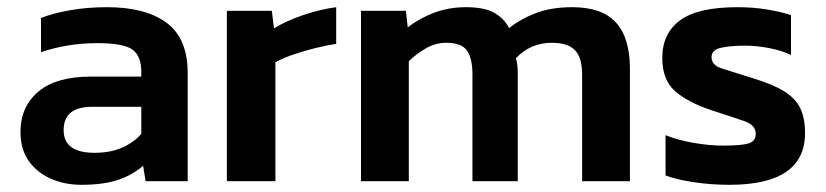

<svg xmlns="http://www.w3.org/2000/svg" viewBox="-20 -504 2296 534"><path d="M206 10Q161 10 122.5 -6.5Q84 -23 60.5 -55.5Q37 -88 37 -137Q37 -207 86.5 -249Q136 -291 233 -291H373V-304Q373 -348 348.5 -366Q324 -384 250 -384Q169 -384 94 -359V-454Q127 -467 174.5 -475.5Q222 -484 278 -484Q385 -484 443.5 -440.5Q502 -397 502 -301V0H385L378 -43Q350 -18 309 -4Q268 10 206 10ZM243 -79Q288 -79 321 -94Q354 -109 373 -132V-207H236Q157 -207 157 -142Q157 -79 243 -79Z M611 0V-474H736L742 -425Q774 -445 821.5 -461.5Q869 -478 915 -484V-382Q888 -378 856 -370Q824 -362 795 -352Q766 -342 746 -331V0Z M984 0V-474H1109L1114 -428Q1148 -454 1188.5 -469Q1229 -484 1276 -484Q1326 -484 1353.5 -469Q1381 -454 1396 -426Q1429 -452 1471.5 -468Q1514 -484 1572 -484Q1654 -484 1693 -441.5Q1732 -399 1732 -312V0H1599V-297Q1599 -344 1579 -364.5Q1559 -385 1515 -385Q1455 -385 1415 -342Q1420 -325 1420 -301V0H1294V-297Q1294 -341 1279 -363Q1264 -385 1221 -385Q1191 -385 1164.5 -369.5Q1138 -354 1117 -334V0Z M2009 10Q1956 10 1908 2.5Q1860 -5 1831 -16V-128Q1866 -114 1910 -106.5Q1954 -99 1991 -99Q2041 -99 2061.5 -105Q2082 -111 2082 -132Q2082 -156 2050.5 -167Q2019 -178 1957 -198Q1892 -220 1857 -251Q1822 -282 1822 -343Q1822 -411 1871.5 -447.5Q1921 -484 2031 -484Q2075 -484 2114 -477.5Q2153 -471 2180 -462V-351Q2153 -364 2118 -370.5Q2083 -377 2053 -377Q2010 -377 1984.5 -371Q1959 -365 1959 -345Q1959 -323 1986.5 -314Q2014 -305 2072 -287Q2129 -270 2161 -250Q2193 -230 2206 -202.5Q2219 -175 2219 -134Q2219 10 2009 10Z"/></svg>

Font: Kanit Medium
Style: Regular
Weight: 500
Designer: Katatrad Team
Foundry: CadsonDemak
Version: Version 2.000; ttfautohint (v1.8.3)